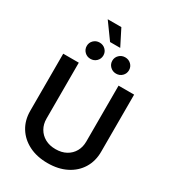

<svg xmlns="http://www.w3.org/2000/svg" viewBox="-257 -1237 1240 1382"><g transform="rotate(30 362.5 -546.0)"><path d="M362.8 11.2Q273.9 11.2 207.5 -22.5Q141.1 -56.2 104.5 -115.5Q67.9 -174.8 67.9 -252.4V-727.5H197.3V-262.7Q197.3 -216.8 217.8 -181.2Q238.3 -145.5 275.1 -125Q312 -104.5 362.8 -104.5Q413.6 -104.5 450.4 -125Q487.3 -145.5 507.6 -181.2Q527.8 -216.8 527.8 -262.7V-727.5H657.2V-252.4Q657.2 -174.8 620.6 -115.2Q584 -55.7 517.8 -22.2Q451.7 11.2 362.8 11.2ZM468.3 -793Q439.5 -793 419.2 -812.7Q398.9 -832.5 398.9 -860.8Q398.9 -889.2 419.2 -908.7Q439.5 -928.2 468.3 -928.2Q497.6 -928.2 517.6 -908.7Q537.6 -889.2 537.6 -860.8Q537.6 -832.5 517.6 -812.7Q497.6 -793 468.3 -793ZM255.4 -793Q226.6 -793 206.5 -812.7Q186.5 -832.5 186.5 -860.8Q186.5 -889.2 206.5 -908.7Q226.6 -928.2 255.4 -928.2Q284.7 -928.2 304.7 -908.7Q324.7 -889.2 324.7 -860.8Q324.7 -832.5 304.7 -812.7Q284.7 -793 255.4 -793ZM317.9 -968.8 221.2 -1102.5H334.5L402.3 -968.8Z"/></g></svg>

Font: Inter 20pt SemiBold
Style: Regular
Weight: 600
Version: Version 4.001;git-66647c0bb